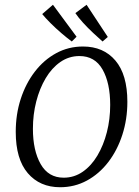

<svg xmlns="http://www.w3.org/2000/svg" viewBox="-20 -774 581 805"><path d="M232 11Q147 11 96.5 -48Q46 -107 46 -221Q46 -295 67 -359.5Q88 -424 126 -473.5Q164 -523 215.5 -551Q267 -579 328 -579Q414 -579 464 -520Q514 -461 514 -347Q514 -274 493 -209Q472 -144 434 -94.5Q396 -45 344.5 -17Q293 11 232 11ZM247 -29Q291 -29 327 -54Q363 -79 388.5 -122Q414 -165 428 -219.5Q442 -274 442 -334Q442 -426 410 -482.5Q378 -539 313 -539Q269 -539 233 -514Q197 -489 171.5 -446Q146 -403 132 -348.5Q118 -294 118 -234Q118 -143 150.5 -86Q183 -29 247 -29ZM432 -619 410 -600Q393 -615 370.5 -636Q348 -657 328 -679Q308 -701 296 -719L343 -754ZM301 -620 281 -600Q262 -614 238 -634.5Q214 -655 192 -677Q170 -699 157 -715L202 -754Z"/></svg>

Font: Yrsa Light
Style: Italic
Weight: 300
Italic angle: -7.10001°
Designer: Anna Giedrys (Yrsa+Rasa design), David Brezina (Yrsa art-direction, Rasa art-direction, design)
Foundry: Rosetta Type Foundry
Version: Version 2.004